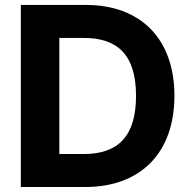

<svg xmlns="http://www.w3.org/2000/svg" viewBox="-20 -747 767 767"><path d="M321 0C542.6 0 676.8 -137.1 676.8 -364.3C676.8 -590.9 542.6 -727.3 323.2 -727.3H63.2V0ZM217 -131.7V-595.5H315C451.3 -595.5 523.4 -525.9 523.4 -364.3C523.4 -202.1 451.3 -131.7 314.6 -131.7Z"/></svg>

Font: Karasuma Gothic
Style: Bold
Weight: 700
Designer: Rasmus Andersson / Ryoko Nishizuka
Foundry: Genbu
Version: Version 1.00